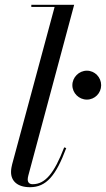

<svg xmlns="http://www.w3.org/2000/svg" viewBox="-20 -770 442 800"><path d="M256 -153 247.5 -156C205.5 -47 168 -2.5 116 -2.5C101.5 -2.5 95.5 -11 95.5 -22.5C95.5 -26.5 96.5 -33 98 -38.5L289 -750H110.5V-741H207.5L30.5 -85C28.5 -76 26 -66.5 26 -53C26 -15.5 53 10 105 10C173 10 213 -38 256 -153ZM281.5 -415C281.5 -382 309 -355 342 -355C375 -355 401.5 -382 401.5 -415C401.5 -448 375 -475.5 342 -475.5C309 -475.5 281.5 -448 281.5 -415Z"/></svg>

Font: Bodoni* 24pt
Style: Italic
Weight: 400
Italic angle: -13°
Version: Version 2.3